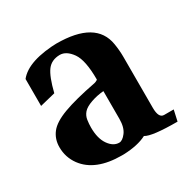

<svg xmlns="http://www.w3.org/2000/svg" viewBox="-108 -534 641 645"><g transform="rotate(-30 212.5 -212.0)"><path d="M197.3 5.9H189.5Q87.4 5.9 44.4 -52.2Q21.5 -83.5 21.5 -123Q21.5 -154.3 39.6 -177.5Q57.6 -200.7 103.8 -217.8Q149.9 -234.9 231 -250.5L235.8 -252Q243.7 -255.4 244.1 -257.3Q244.1 -332 223.4 -361.6Q202.6 -391.1 177.2 -391.1Q145 -390.6 128.2 -368.2Q111.3 -345.7 97.2 -288.6L37.6 -273.9V-378.4Q76.7 -427.7 196.3 -430.2L186.5 -429.7Q338.9 -429.7 355 -330.1Q359.4 -303.7 359.4 -278.3V-80.6Q359.4 -41 380.4 -41H417.5L408.2 1Q309.1 1 286.1 -13.7Q252.4 3.9 197.3 5.9ZM203.6 -35.6Q216.3 -35.6 230 -53.7Q243.7 -71.8 243.7 -105V-212.4Q218.3 -210.4 194.6 -202.1Q170.9 -193.8 160.9 -182.4Q150.9 -170.9 148.7 -156Q146.5 -141.1 146.5 -127Q146.5 -84.5 163.6 -60.1Q180.7 -35.6 203.6 -35.6Z"/></g></svg>

Font: Quaaykop
Style: Bold
Weight: 700
Designer: Tup Wanders
Foundry: Free font, DO NOT SELL
Version: Version 1.00;July 31, 2023;FontCreator 11.5.0.2430 64-bit